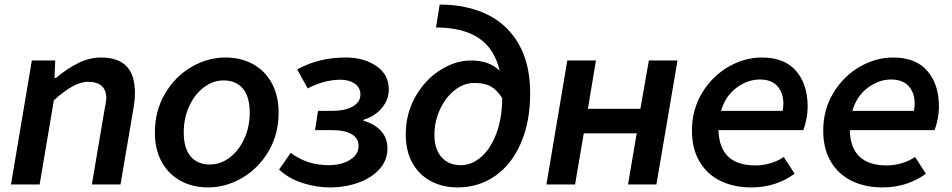

<svg xmlns="http://www.w3.org/2000/svg" viewBox="-20 -805 4153 838"><path d="M119 -541H221L218 -465H224Q275 -507 323 -530.5Q371 -554 421 -554Q495 -554 532 -516Q569 -478 569 -399Q569 -373 564 -341L506 0H381L436 -325L440 -346Q444 -370 444 -376Q444 -412 423.5 -430Q403 -448 365 -448Q333 -448 296.5 -428Q260 -408 215 -367L153 0H28Z M656 -227Q656 -321 700 -396Q744 -471 815 -512.5Q886 -554 964 -554Q1031 -554 1083.5 -525.5Q1136 -497 1166 -442.5Q1196 -388 1196 -313Q1196 -219 1152 -144.5Q1108 -70 1037 -28.5Q966 13 888 13Q821 13 768.5 -15.5Q716 -44 686 -98Q656 -152 656 -227ZM1070 -313Q1070 -383 1040 -418.5Q1010 -454 956 -454Q910 -454 870 -424Q830 -394 806 -342Q782 -290 782 -227Q782 -158 812 -122.5Q842 -87 896 -87Q942 -87 982 -117Q1022 -147 1046 -199Q1070 -251 1070 -313Z M1198 -65 1249 -138Q1320 -84 1415 -84Q1469 -84 1507 -107Q1545 -130 1545 -168Q1545 -202 1514.5 -219.5Q1484 -237 1429 -237H1355L1368 -321H1426Q1487 -321 1520 -340.5Q1553 -360 1553 -392Q1553 -423 1528 -440Q1503 -457 1467 -457Q1395 -457 1323 -419L1277 -502Q1329 -530 1380.5 -542Q1432 -554 1489 -554Q1568 -554 1622.5 -517Q1677 -480 1677 -414Q1677 -370 1646.5 -333.5Q1616 -297 1566 -282V-278Q1614 -265 1642.5 -234Q1671 -203 1671 -157Q1671 -105 1636 -66.5Q1601 -28 1543.5 -7.5Q1486 13 1419 13Q1361 13 1301 -6Q1241 -25 1198 -65Z M1751 -219Q1751 -308 1792.5 -382Q1834 -456 1900.5 -498.5Q1967 -541 2036 -541Q2116 -541 2161 -496Q2138 -594 2068.5 -639.5Q1999 -685 1883 -685L1899 -785Q2017 -785 2106 -742Q2195 -699 2244.5 -612Q2294 -525 2294 -398Q2294 -274 2253.5 -180.5Q2213 -87 2141 -37Q2069 13 1977 13Q1913 13 1862 -13.5Q1811 -40 1781 -92Q1751 -144 1751 -219ZM1991 -84Q2038 -84 2079 -119Q2120 -154 2145.5 -220Q2171 -286 2172 -376Q2151 -411 2123.5 -427Q2096 -443 2051 -443Q2004 -443 1964 -411Q1924 -379 1900 -326.5Q1876 -274 1876 -217Q1876 -153 1907.5 -118.5Q1939 -84 1991 -84Z M2456 -541H2581L2546 -330H2775L2812 -541H2937L2845 0H2721L2759 -223H2528L2490 0H2365Z M3000 -235Q3000 -326 3044 -399Q3088 -472 3158.5 -513Q3229 -554 3305 -554Q3404 -554 3454.5 -495.5Q3505 -437 3505 -341Q3505 -311 3499 -282.5Q3493 -254 3486 -237H3116Q3120 -83 3277 -83Q3311 -83 3344 -93Q3377 -103 3401 -120L3448 -47Q3413 -20 3364.5 -3.5Q3316 13 3259 13Q3183 13 3124.5 -15.5Q3066 -44 3033 -100Q3000 -156 3000 -235ZM3396 -321Q3399 -338 3399 -353Q3399 -400 3373 -429Q3347 -458 3296 -458Q3243 -458 3194.5 -422Q3146 -386 3127 -321Z M3573 -235Q3573 -326 3617 -399Q3661 -472 3731.5 -513Q3802 -554 3878 -554Q3977 -554 4027.5 -495.5Q4078 -437 4078 -341Q4078 -311 4072 -282.5Q4066 -254 4059 -237H3689Q3693 -83 3850 -83Q3884 -83 3917 -93Q3950 -103 3974 -120L4021 -47Q3986 -20 3937.5 -3.5Q3889 13 3832 13Q3756 13 3697.5 -15.5Q3639 -44 3606 -100Q3573 -156 3573 -235ZM3969 -321Q3972 -338 3972 -353Q3972 -400 3946 -429Q3920 -458 3869 -458Q3816 -458 3767.5 -422Q3719 -386 3700 -321Z"/></svg>

Font: Nebula Sans Semibold
Style: Regular
Weight: 600
Italic angle: -9°
Designer: Paul D. Hunt for Adobe (as Source Sans)
Foundry: Nebula Entertainment & Broadcasting LLC
Version: Version 1.010